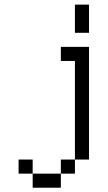

<svg xmlns="http://www.w3.org/2000/svg" viewBox="-20 -708 478 852"><path d="M375 -562.5H312.5V-687.5H375ZM62.5 0H125V62.5H62.5ZM125 62.5H250V125H125ZM250 0H312.5V62.5H250ZM250 -500H375V0H312.5V-437.5H250Z"/></svg>

Font: 寒蝉点阵体 16px
Style: Regular
Weight: 400
Designer: Designed by Warren2060
Foundry: ChillType
Version: Version 1.000